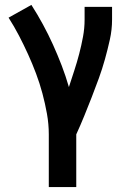

<svg xmlns="http://www.w3.org/2000/svg" viewBox="-20 -548 540 783"><path d="M179 215V0Q179 -42 171.5 -84Q164 -126 153 -167Q142 -208 127 -248Q112 -288 94.5 -326.5Q77 -365 57.5 -402.5Q38 -440 15 -476L108 -528Q133 -489 155 -448.5Q177 -408 196 -366Q215 -324 231.5 -281Q248 -238 261 -193Q272 -227 283 -260.5Q294 -294 303 -328.5Q312 -363 318.5 -398Q325 -433 325 -468V-520H437V-468Q437 -427 428 -386.5Q419 -346 408 -306.5Q397 -267 383 -228.5Q369 -190 354 -151.5Q339 -113 323.5 -75Q308 -37 291 0V215Z"/></svg>

Font: Iosevka Gothic
Style: Bold
Weight: 700
Monospace: yes
Designer: Belleve Invis
Foundry: Belleve Invis
Version: Version 15.5.1; ttfautohint (v1.8.4)